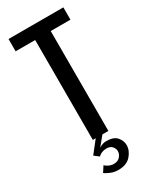

<svg xmlns="http://www.w3.org/2000/svg" viewBox="-207 -677 746 919"><g transform="rotate(-30 166.5 -217.0)"><path d="M123 -552H15V-620H318V-552H209V0H123ZM158 186Q136 186 117.5 178.5Q99 171 86 162L107 130Q112 137 125.5 143.5Q139 150 153 150Q176 150 188 136Q200 122 200 106Q200 93 190 80.5Q180 68 158 68Q144 68 132 73Q120 78 113 86L87 66L139 0H176L135 50Q154 37 176 37Q216 37 233.5 57.5Q251 78 251 102Q251 132 227.5 159Q204 186 158 186Z"/></g></svg>

Font: Smooch Sans Thin SemiBold
Style: Regular
Weight: 600
Version: Version 1.010